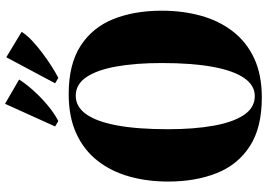

<svg xmlns="http://www.w3.org/2000/svg" viewBox="-168 -880 1060 763"><g transform="rotate(-90 361.5 -498.0)"><path d="M356 13Q236.5 13 162.8 -34.5Q89 -82 55.5 -166.2Q22 -250.5 22 -359.5Q22 -442.5 42.2 -514.2Q62.5 -586 104.8 -640Q147 -694 212.8 -724.2Q278.5 -754.5 370 -754.5Q488.5 -754.5 561.5 -707.2Q634.5 -660 667.8 -576.8Q701 -493.5 701 -385Q701 -301.5 681 -229.2Q661 -157 619 -102.5Q577 -48 511.8 -17.5Q446.5 13 356 13ZM362 -15Q404 -15 433.2 -57Q462.5 -99 477.8 -181.5Q493 -264 493 -385Q493 -488.5 479.2 -565.2Q465.5 -642 437 -684.2Q408.5 -726.5 363 -726.5Q319.5 -726.5 290 -685.5Q260.5 -644.5 245.2 -563Q230 -481.5 230 -359.5Q230 -257.5 243.8 -179.8Q257.5 -102 286.5 -58.5Q315.5 -15 362 -15ZM433.5 -796 412.5 -808.5 516 -1002.5 617 -941.5Q605 -922 582.8 -901Q560.5 -880 534 -860Q507.5 -840 481.2 -823.2Q455 -806.5 434.5 -796ZM262 -796 241 -808.5 331 -1007.5 427.5 -951.5Q411.5 -926 385 -896.2Q358.5 -866.5 327 -839.8Q295.5 -813 263 -796Z"/></g></svg>

Font: Merriweather 144pt Black
Style: Regular
Weight: 900
Version: Version 2.100